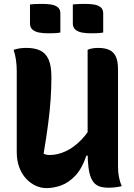

<svg xmlns="http://www.w3.org/2000/svg" viewBox="-20 -956 690 986"><path d="M605 0Q597 2 586 4Q575 6 562 7Q549 8 536 8Q516 8 499.5 4Q483 0 470 -10.5Q457 -21 448 -41.5Q439 -62 434.5 -95Q430 -128 430 -177Q430 -305 430 -390.5Q430 -476 430 -532.5Q430 -589 430 -627.5Q430 -666 430 -700Q438 -704 446.5 -706Q455 -708 464.5 -709Q474 -710 483 -710Q521 -710 543.5 -698.5Q566 -687 576 -663Q586 -639 586 -601Q586 -539 586 -476.5Q586 -414 586 -351.5Q586 -289 586 -226.5Q586 -164 586 -101Q586 -73 590.5 -48.5Q595 -24 605 0ZM218 10Q190 10 163 -2.5Q136 -15 114 -38.5Q92 -62 79 -96.5Q66 -131 66 -175Q66 -243 66 -313Q66 -383 66 -453Q66 -523 66 -590Q66 -621 62 -648.5Q58 -676 50 -700Q68 -706 83.5 -708Q99 -710 117 -710Q158 -710 186.5 -696.5Q215 -683 229.5 -650.5Q244 -618 244 -560Q244 -505 240 -445.5Q236 -386 227 -318Q218 -250 204 -167Q211 -163 218.5 -161.5Q226 -160 236 -160Q276 -160 318 -179.5Q360 -199 399 -239.5Q438 -280 468 -341V-157H424Q401 -90 367 -54Q333 -18 294.5 -4Q256 10 218 10ZM134 -933Q150 -935 167.5 -935.5Q185 -936 198 -936Q220 -936 241 -933Q262 -930 276 -919.5Q290 -909 290 -887V-789Q274 -786 256.5 -785.5Q239 -785 225 -785Q204 -785 183 -788.5Q162 -792 148 -803Q134 -814 134 -836ZM354 -933Q370 -935 387.5 -935.5Q405 -936 418 -936Q440 -936 461 -933Q482 -930 496 -919.5Q510 -909 510 -887V-789Q494 -786 476.5 -785.5Q459 -785 445 -785Q424 -785 403 -788.5Q382 -792 368 -803Q354 -814 354 -836Z"/></svg>

Font: Recursive Casual ExtraBold
Style: Regular
Weight: 800
Version: Version 1.047